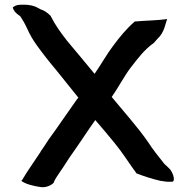

<svg xmlns="http://www.w3.org/2000/svg" viewBox="-20 -766 798 806"><path d="M33 -734 34 -733C40 -715 52 -707 65 -698C76 -681 83 -670 95 -644C106 -619 120 -596 133 -578C158 -543 187 -506 215 -473C246 -435 277 -396 309 -356L303 -349C272 -306 216 -223 184 -180C172 -162 161 -144 150 -129V-128C124 -88 96 -50 72 -9L69 -7C88 7 117 14 148 19C177 24 199 8 206 1V-2C213 -17 221 -28 231 -43C251 -71 266 -98 288 -128C311 -160 356 -229 380 -262C403 -235 440 -192 460 -167C494 -126 522 -80 554 -37L555 -38L556 -37C588 -25 618 -15 653 -7L681 -3H704C719 -10 702 -47 693 -56L684 -65C678 -70 674 -74 670 -78C646 -108 621 -139 600 -172C556 -235 499 -298 449 -359C470 -388 504 -450 527 -480C558 -520 586 -558 626 -586L640 -602C672 -631 674 -669 682 -686C639 -680 594 -680 549 -676H546C510 -645 481 -609 453 -571C432 -544 397 -484 377 -456C340 -502 300 -548 263 -593C235 -629 214 -657 192 -700V-699V-700C178 -714 164 -723 150 -727C144 -730 136 -735 129 -738C109 -746 88 -747 64 -746C50 -746 39 -740 33 -734Z"/></svg>

Font: Hussar Pisanka
Style: Sbd
Weight: 600
Designer: Robert Jablonski
Foundry: Cannot Into Space Fonts
Version: Version 1.070